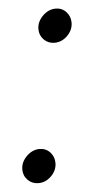

<svg xmlns="http://www.w3.org/2000/svg" viewBox="-44 -541 286 577"><g transform="rotate(-5 99.0 -253.0)"><path d="M61 -96Q80 -96 92.5 -82.5Q105 -69 105 -50Q105 -28 88 -11Q71 6 49 6Q30 6 17 -7Q4 -20 4 -39Q4 -61 21.5 -78.5Q39 -96 61 -96ZM146 -512Q165 -512 177.5 -498.5Q190 -485 190 -466Q190 -444 173 -427Q156 -410 134 -410Q115 -410 102 -423Q89 -436 89 -455Q89 -477 106.5 -494.5Q124 -512 146 -512Z"/></g></svg>

Font: Red Hat Display
Style: Italic
Weight: 400
Italic angle: -12°
Designer: Pentagram / MCKL
Foundry: Pentagram / MCKL
Version: Version 1.003; Red Hat Display Italic